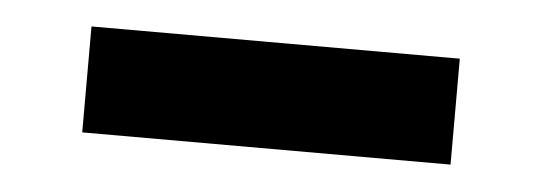

<svg xmlns="http://www.w3.org/2000/svg" viewBox="-25 -766 551 195"><g transform="rotate(5 250.0 -669.0)"><path d="M62.5 -615V-723H438V-615Z"/></g></svg>

Font: Geologica Roman ExtraBold
Style: Regular
Weight: 800
Designer: Sindre Bremnes, Frode Helland
Foundry: Monokrom Skriftforlag AS
Version: Version 1.010;gftools[0.9.28]